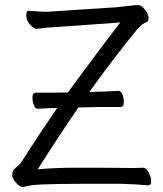

<svg xmlns="http://www.w3.org/2000/svg" viewBox="-20 -725 640 752"><path d="M204 -302H187L128 -299H127Q119 -299 113 -312.5Q107 -326 107 -344Q107 -362 122 -362H187L246 -363Q266 -391 285 -416Q379 -544 451 -637L199 -619Q175 -618 154.5 -615.5Q134 -613 124 -612H123Q113 -612 98 -628.5Q83 -645 83 -664Q83 -683 91 -683H93Q137 -679 155.5 -679Q174 -679 198 -681L440 -697Q463 -699 485 -702Q507 -705 521 -705Q535 -705 548.5 -686Q562 -667 562 -654.5Q562 -642 555 -639Q538 -633 517 -610Q424 -496 330 -365L372 -366Q387 -366 444 -369H445Q453 -369 459 -356Q465 -343 465 -324.5Q465 -306 451 -306H373L287 -304Q208 -189 128 -62Q200 -68 264 -68H374L502 -67Q524 -67 539 -68H540Q553 -68 562.5 -49.5Q572 -31 572 -15Q572 1 561 1H560Q522 -3 457 -5H292Q112 -5 86 4Q78 7 67.5 7Q57 7 42.5 -9.5Q28 -26 28 -37Q28 -48 30 -54Q32 -60 45 -71Q58 -82 62 -88Q139 -208 204 -302Z"/></svg>

Font: Moon Stars Kai T
Style: Regular
Weight: 400
Designer: GuiWonder
Version: Version 1.101